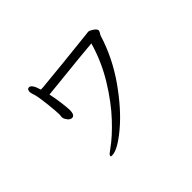

<svg xmlns="http://www.w3.org/2000/svg" viewBox="-130 -959 1261 1261"><g transform="rotate(-45 500.0 -328.5)"><path d="M219 -622Q218 -624 214.5 -635.5Q211 -647 211 -658Q211 -664 215 -672Q219 -680 230 -680Q255 -680 274 -614H290Q357 -620 498 -634.5Q639 -649 747 -661Q755 -663 761 -663Q774 -663 796 -648Q818 -633 818 -620Q818 -616 815.5 -611.5Q813 -607 812 -604Q811 -601 808 -597.5Q805 -594 802 -586Q753 -427 654 -287Q555 -147 453 -62Q351 23 300 23Q292 23 290 21.5Q288 20 288 16Q288 10 297 2Q306 -6 326 -20Q386 -62 463.5 -144.5Q541 -227 613 -344Q685 -461 723 -594Q625 -586 400 -562L291 -551Q302 -502 308 -451Q314 -400 314 -383Q314 -345 295 -338Q293 -337 288 -337Q272 -337 259 -353Q246 -369 244 -382L243 -389Q243 -394 244 -400Q245 -406 245 -411V-415Q245 -440 237 -514.5Q229 -589 219 -622Z"/></g></svg>

Font: Fusion Kai T
Style: Regular
Weight: 400
Designer: Fontworks Inc.
Version: Version 24.134;May 13, 2024